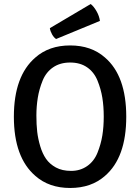

<svg xmlns="http://www.w3.org/2000/svg" viewBox="-20 -922 698 955"><path d="M192 -521Q175 -479 168 -436Q161 -393 161 -347.5Q161 -302 165 -267Q169 -232 180 -195Q191 -158 209 -132Q227 -106 258 -89Q289 -72 334 -72Q379 -72 413.5 -96Q448 -120 465 -162.5Q482 -205 489 -248Q496 -291 496 -342Q496 -393 489 -436Q482 -479 465 -521Q448 -563 413.5 -587Q379 -611 329 -611Q279 -611 244 -587Q209 -563 192 -521ZM156 -47Q49 -139 49 -341.5Q49 -544 156 -636Q224 -696 329 -696Q434 -696 502 -636Q608 -545 608 -341.5Q608 -138 502 -47Q434 13 329 13Q224 13 156 -47ZM228 -782 431 -902Q446 -891 460 -866.5Q474 -842 477 -818L259 -728Q248 -735 239 -751Q230 -767 228 -782Z"/></svg>

Font: Signika
Style: Regular
Weight: 400
Designer: Anna Giedrys
Foundry: Anna Giedrys
Version: Version 1.001